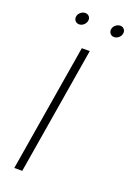

<svg xmlns="http://www.w3.org/2000/svg" viewBox="-171 -971 699 1030"><g transform="rotate(20 178.5 -456.0)"><path d="M220.2 -727.5 99.6 0H54.2L174.8 -727.5ZM316.4 -842.8Q302.2 -842.8 293.9 -853Q285.6 -863.3 287.6 -877.4Q290 -891.6 302 -901.6Q314 -911.6 328.1 -911.6Q342.3 -911.6 350.6 -901.6Q358.9 -891.6 356.4 -877.4Q354.5 -863.3 342.5 -853Q330.6 -842.8 316.4 -842.8ZM116.7 -842.8Q102.5 -842.8 94 -853Q85.4 -863.3 87.9 -877.4Q90.3 -891.6 102.3 -901.6Q114.3 -911.6 128.4 -911.6Q142.6 -911.6 150.9 -901.6Q159.2 -891.6 156.7 -877.4Q154.3 -863.3 142.6 -853Q130.9 -842.8 116.7 -842.8Z"/></g></svg>

Font: Inter 18pt ExtraLight
Style: Italic
Weight: 250
Italic angle: -9.3988°
Designer: Rasmus Andersson
Foundry: rsms
Version: Version 4.001;git-66647c0bb